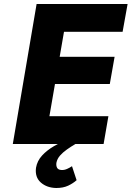

<svg xmlns="http://www.w3.org/2000/svg" viewBox="-20 -720 658 960"><path d="M152 0H498L522 -139H176ZM248 -561H593L618 -700H273ZM203 -300H529L553 -436H227ZM163 -700 44 0H203L324 -700ZM340 111Q330 118 315.5 124.5Q301 131 287 130Q271 129 265.5 119Q260 109 262 94Q266 74 280 58Q294 42 314.5 27.5Q335 13 357 0L317 -25Q284 -9 249.5 11Q215 31 190.5 57.5Q166 84 160 119Q154 166 184 192.5Q214 219 261 220Q296 220 320.5 208.5Q345 197 363 181Z"/></svg>

Font: Jost
Style: Bold Italic
Weight: 700
Italic angle: -5°
Version: Version 3.710